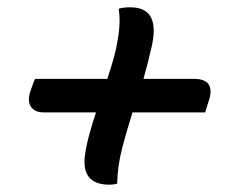

<svg xmlns="http://www.w3.org/2000/svg" viewBox="-20 -562 640 526"><path d="M76 -346H274Q283 -373 290.5 -399Q298 -425 302 -450Q307 -479 307.5 -499.5Q308 -520 305 -538Q317 -542 337 -542Q421 -542 395 -432Q390 -410 384.5 -388.5Q379 -367 373 -346H511Q568 -346 554 -292Q551 -283 548 -273.5Q545 -264 542 -254H343Q327 -204 314.5 -155.5Q302 -107 301 -59Q291 -56 280 -56Q201 -56 213 -139Q217 -166 225 -195Q233 -224 243 -254H101Q76 -254 65.5 -268.5Q55 -283 62 -308Q65 -317 68.5 -327Q72 -337 76 -346Z"/></svg>

Font: Recursive Sn Csl St
Style: Italic
Weight: 400
Italic angle: -15°
Version: Version 1.079;hotconv 1.0.112;makeotfexe 2.5.65598; ttfautoh